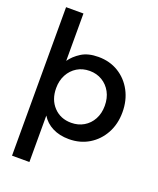

<svg xmlns="http://www.w3.org/2000/svg" viewBox="-168 -821 941 1142"><g transform="rotate(20 302.5 -250.0)"><path d="M49 220V-720H159V-420Q183 -455 225 -481.5Q267 -508 332 -508Q404 -508 459.5 -474Q515 -440 546.5 -381Q578 -322 578 -247Q578 -172 546 -113.5Q514 -55 458.5 -21.5Q403 12 332 12Q273 12 228.5 -10.5Q184 -33 159 -74V220ZM312 -84Q356 -84 391 -104.5Q426 -125 446 -162Q466 -199 466 -247Q466 -296 446 -333Q426 -370 391 -391Q356 -412 312 -412Q267 -412 232.5 -391Q198 -370 178 -333Q158 -296 158 -248Q158 -175 201 -129.5Q244 -84 312 -84Z"/></g></svg>

Font: HostGroteskMedium
Style: Regular
Weight: 500
Designer: Doukan Karapınar based on Poppins by Indian Type Foundry, Jonny Pinhorn
Foundry: Element Type
Version: Version 1.001; ttfautohint (v1.8.4.7-5d5b)